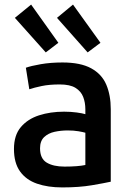

<svg xmlns="http://www.w3.org/2000/svg" viewBox="-20 -808 575 839"><path d="M252 11Q189 11 141.5 -5.5Q94 -22 67.5 -59Q41 -96 41 -157Q41 -217 71 -252.5Q101 -288 150.5 -304Q200 -320 260 -320Q289 -320 315 -316.5Q341 -313 353 -309V-330Q353 -360 343.5 -384.5Q334 -409 310 -424Q286 -439 241 -439Q195 -439 162 -432Q129 -425 108 -418L93 -512Q115 -520 158 -527.5Q201 -535 253 -535Q332 -535 378.5 -509.5Q425 -484 444.5 -438Q464 -392 464 -331V-14Q437 -8 381.5 1.5Q326 11 252 11ZM262 -80Q320 -80 353 -87V-228Q343 -231 322.5 -234.5Q302 -238 276 -238Q246 -238 218.5 -232Q191 -226 173 -209Q155 -192 155 -160Q155 -115 184 -97.5Q213 -80 262 -80ZM363 -579 229 -730 299 -788 419 -621ZM180 -579 45 -730 116 -788 235 -621Z"/></svg>

Font: Ubuntu Sans SemiBold
Style: Regular
Weight: 600
Designer: Dalton Maag Ltd
Foundry: Dalton Maag Ltd
Version: Version 1.006; ttfautohint (v1.8.4.7-5d5b)